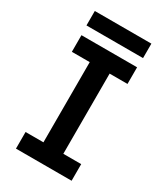

<svg xmlns="http://www.w3.org/2000/svg" viewBox="-215 -977 930 1070"><g transform="rotate(30 250.0 -442.0)"><path d="M71 0V-107H186V-623H71V-730H429V-623H314V-107H429V0ZM68 -791V-884H432V-791Z"/></g></svg>

Font: M PLUS Code Latin SemiBold
Style: Regular
Weight: 600
Designer: Coji Morishita
Foundry: UNDERFOREST DESIGN
Version: Version 1.002; ttfautohint (v1.8.3)